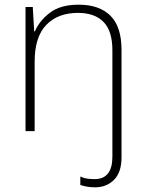

<svg xmlns="http://www.w3.org/2000/svg" viewBox="-20 -560 622 820"><path d="M386 240Q366 240 350.5 237Q335 234 323 230V194Q338 201 353 203Q368 205 384 205Q460 205 460 109V-345Q460 -428 422 -466.5Q384 -505 313 -505Q227 -505 177.5 -453.5Q128 -402 128 -297V0H89V-530H120L126 -426H129Q148 -471 193 -505.5Q238 -540 316 -540Q404 -540 451.5 -493Q499 -446 499 -347V112Q499 176 467 208Q435 240 386 240Z"/></svg>

Font: Noto Sans Bengali ExtraLight
Style: Regular
Weight: 200
Designer: Jelle Bosma - Monotype Design Team
Foundry: Monotype Imaging Inc.
Version: Version 2.003; ttfautohint (v1.8.4.7-5d5b)